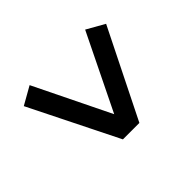

<svg xmlns="http://www.w3.org/2000/svg" viewBox="-121 -761 841 841"><g transform="rotate(45 300.0 -340.0)"><path d="M107 -85 60 -168 412 -340 60 -512 107 -595 517 -391V-289Z"/></g></svg>

Font: Zed Mono Semibold Extended
Style: Regular
Weight: 600
Width: 7
Monospace: yes
Designer: Belleve Invis
Foundry: Belleve Invis
Version: Version 1.0.0; ttfautohint (v1.8.4)